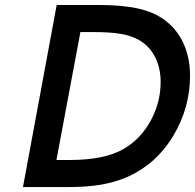

<svg xmlns="http://www.w3.org/2000/svg" viewBox="-20 -759 791 779"><path d="M73.2 0 210 -738.8H379.9Q475.6 -738.8 539.6 -724.6Q603.5 -710.4 646 -679.2Q697.3 -642.1 724.1 -583.7Q751 -525.4 751 -452.1Q751 -321.3 683.1 -208Q615.2 -94.7 499 -42Q448.7 -20 391.4 -10Q334 0 253.9 0ZM209 -109.9H263.2Q404.3 -109.9 481.9 -154.8Q551.3 -195.3 591.6 -269.8Q631.8 -344.2 631.8 -425.8Q631.8 -483.4 609.1 -527.8Q586.4 -572.3 543 -597.2Q512.2 -614.3 470 -621.6Q427.7 -628.9 357.9 -628.9H306.2Z"/></svg>

Font: Involve SemiBold Oblique
Style: Italic
Weight: 600
Italic angle: -10.5°
Designer: Stefan Peev
Foundry: Context Ltd.
Version: Version 1.001